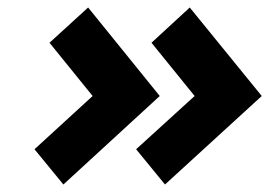

<svg xmlns="http://www.w3.org/2000/svg" viewBox="-20 -554 733 512"><path d="M215 -534 406 -298 149 -62 72 -156 227 -298 112 -440ZM486 -534 678 -298 420 -62 343 -156 499 -298 384 -440Z"/></svg>

Font: Unageo
Style: Bold-Italic
Weight: 700
Designer: Richard Sepsi
Foundry: Richard Sepsi
Version: Version 2.000